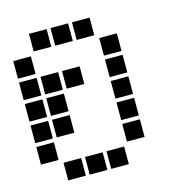

<svg xmlns="http://www.w3.org/2000/svg" viewBox="-103 -782 805 863"><g transform="rotate(-15 300.0 -350.0)"><path d="M110 -691Q109 -691 109 -691Q109 -691 109 -690V-610Q109 -609 109 -609Q109 -609 110 -609H190Q191 -609 191 -609Q191 -609 191 -610V-690Q191 -691 191 -691Q191 -691 190 -691ZM210 -691Q209 -691 209 -691Q209 -691 209 -690V-610Q209 -609 209 -609Q209 -609 210 -609H290Q291 -609 291 -609Q291 -609 291 -610V-690Q291 -691 291 -691Q291 -691 290 -691ZM310 -691Q309 -691 309 -691Q309 -691 309 -690V-610Q309 -609 309 -609Q309 -609 310 -609H390Q391 -609 391 -609Q391 -609 391 -610V-690Q391 -691 391 -691Q391 -691 390 -691ZM10 -591Q9 -591 9 -591Q9 -591 9 -590V-510Q9 -509 9 -509Q9 -509 10 -509H90Q91 -509 91 -509Q91 -509 91 -510V-590Q91 -591 91 -591Q91 -591 90 -591ZM410 -591Q409 -591 409 -591Q409 -591 409 -590V-510Q409 -509 409 -509Q409 -509 410 -509H490Q491 -509 491 -509Q491 -509 491 -510V-590Q491 -591 491 -591Q491 -591 490 -591ZM10 -491Q9 -491 9 -491Q9 -491 9 -490V-410Q9 -409 9 -409Q9 -409 10 -409H90Q91 -409 91 -409Q91 -409 91 -410V-490Q91 -491 91 -491Q91 -491 90 -491ZM110 -491Q109 -491 109 -491Q109 -491 109 -490V-410Q109 -409 109 -409Q109 -409 110 -409H190Q191 -409 191 -409Q191 -409 191 -410V-490Q191 -491 191 -491Q191 -491 190 -491ZM210 -491Q209 -491 209 -491Q209 -491 209 -490V-410Q209 -409 209 -409Q209 -409 210 -409H290Q291 -409 291 -409Q291 -409 291 -410V-490Q291 -491 291 -491Q291 -491 290 -491ZM410 -491Q409 -491 409 -491Q409 -491 409 -490V-410Q409 -409 409 -409Q409 -409 410 -409H490Q491 -409 491 -409Q491 -409 491 -410V-490Q491 -491 491 -491Q491 -491 490 -491ZM10 -391Q9 -391 9 -391Q9 -391 9 -390V-310Q9 -309 9 -309Q9 -309 10 -309H90Q91 -309 91 -309Q91 -309 91 -310V-390Q91 -391 91 -391Q91 -391 90 -391ZM110 -391Q109 -391 109 -391Q109 -391 109 -390V-310Q109 -309 109 -309Q109 -309 110 -309H190Q191 -309 191 -309Q191 -309 191 -310V-390Q191 -391 191 -391Q191 -391 190 -391ZM410 -391Q409 -391 409 -391Q409 -391 409 -390V-310Q409 -309 409 -309Q409 -309 410 -309H490Q491 -309 491 -309Q491 -309 491 -310V-390Q491 -391 491 -391Q491 -391 490 -391ZM10 -291Q9 -291 9 -291Q9 -291 9 -290V-210Q9 -209 9 -209Q9 -209 10 -209H90Q91 -209 91 -209Q91 -209 91 -210V-290Q91 -291 91 -291Q91 -291 90 -291ZM110 -291Q109 -291 109 -291Q109 -291 109 -290V-210Q109 -209 109 -209Q109 -209 110 -209H190Q191 -209 191 -209Q191 -209 191 -210V-290Q191 -291 191 -291Q191 -291 190 -291ZM410 -291Q409 -291 409 -291Q409 -291 409 -290V-210Q409 -209 409 -209Q409 -209 410 -209H490Q491 -209 491 -209Q491 -209 491 -210V-290Q491 -291 491 -291Q491 -291 490 -291ZM10 -191Q9 -191 9 -191Q9 -191 9 -190V-110Q9 -109 9 -109Q9 -109 10 -109H90Q91 -109 91 -109Q91 -109 91 -110V-190Q91 -191 91 -191Q91 -191 90 -191ZM410 -191Q409 -191 409 -191Q409 -191 409 -190V-110Q409 -109 409 -109Q409 -109 410 -109H490Q491 -109 491 -109Q491 -109 491 -110V-190Q491 -191 491 -191Q491 -191 490 -191ZM110 -91Q109 -91 109 -91Q109 -91 109 -90V-10Q109 -9 109 -9Q109 -9 110 -9H190Q191 -9 191 -9Q191 -9 191 -10V-90Q191 -91 191 -91Q191 -91 190 -91ZM210 -91Q209 -91 209 -91Q209 -91 209 -90V-10Q209 -9 209 -9Q209 -9 210 -9H290Q291 -9 291 -9Q291 -9 291 -10V-90Q291 -91 291 -91Q291 -91 290 -91ZM310 -91Q309 -91 309 -91Q309 -91 309 -90V-10Q309 -9 309 -9Q309 -9 310 -9H390Q391 -9 391 -9Q391 -9 391 -10V-90Q391 -91 391 -91Q391 -91 390 -91Z"/></g></svg>

Font: Doto Black ExtraBold
Style: Regular
Weight: 800
Monospace: yes
Version: Version 1.000